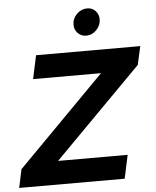

<svg xmlns="http://www.w3.org/2000/svg" viewBox="-95 -977 833 1028"><g transform="rotate(-5 322.0 -463.0)"><path d="M-34 0 -13 -99 456 -574H91L118 -700H678L656 -601L186 -126H560L533 0ZM395 -781Q368 -781 350 -799.5Q332 -818 332 -845Q332 -878 356 -902Q380 -926 413 -926Q439 -926 456.5 -907.5Q474 -889 474 -862Q474 -830 450.5 -805.5Q427 -781 395 -781Z"/></g></svg>

Font: Red Hat Display
Style: Bold Italic
Weight: 700
Italic angle: -12°
Designer: Pentagram, MCKL
Foundry: Pentagram, MCKL
Version: Version 1.023; ttfautohint (v1.8.3)